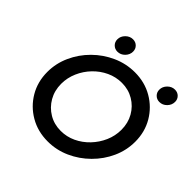

<svg xmlns="http://www.w3.org/2000/svg" viewBox="-196 -941 1128 1128"><g transform="rotate(45 368.0 -377.5)"><path d="M356.2 12.5Q273.6 12.5 208 -25.7Q142.4 -63.9 104.2 -128.8Q66 -193.8 66 -275Q66 -345.8 95.5 -411.1Q125 -476.4 176.4 -527.4Q227.8 -578.5 293.8 -608Q359.7 -637.5 431.9 -637.5Q513.9 -637.5 579.5 -599.3Q645.1 -561.1 683.3 -496.2Q721.5 -431.2 721.5 -350Q721.5 -278.5 692 -213.5Q662.5 -148.6 611.1 -97.6Q559.7 -46.5 494.1 -17Q428.5 12.5 356.2 12.5ZM366.7 -85.4Q416 -85.4 460.4 -106.2Q504.9 -127.1 539.6 -163.5Q574.3 -200 594.4 -245.8Q614.6 -291.7 614.6 -342.4Q614.6 -398.6 589.2 -443.1Q563.9 -487.5 520.1 -513.5Q476.4 -539.6 421.5 -539.6Q372.2 -539.6 327.4 -518.8Q282.6 -497.9 247.9 -461.8Q213.2 -425.7 193.1 -379.5Q172.9 -333.3 172.9 -283.3Q172.9 -227.1 198.6 -182.3Q224.3 -137.5 268.1 -111.5Q311.8 -85.4 366.7 -85.4ZM272.9 -650Q251.4 -650 236.5 -664.6Q221.5 -679.2 221.5 -701.4Q221.5 -727.1 241.3 -746.9Q261.1 -766.7 286.8 -766.7Q309 -766.7 323.6 -752.1Q338.2 -737.5 338.2 -716Q338.2 -689.6 318.8 -669.8Q299.3 -650 272.9 -650ZM656.2 -615.3Q634.7 -615.3 619.8 -629.9Q604.9 -644.4 604.9 -666.7Q604.9 -692.4 624.7 -712.2Q644.4 -731.9 670.1 -731.9Q692.4 -731.9 706.9 -717.4Q721.5 -702.8 721.5 -681.2Q721.5 -654.9 702.1 -635.1Q682.6 -615.3 656.2 -615.3Z"/></g></svg>

Font: Afacad Medium
Style: Italic
Weight: 500
Italic angle: -14°
Designer: Kristian Moeller
Foundry: Dicotype
Version: Version 1.000; ttfautohint (v1.8.4.7-5d5b)